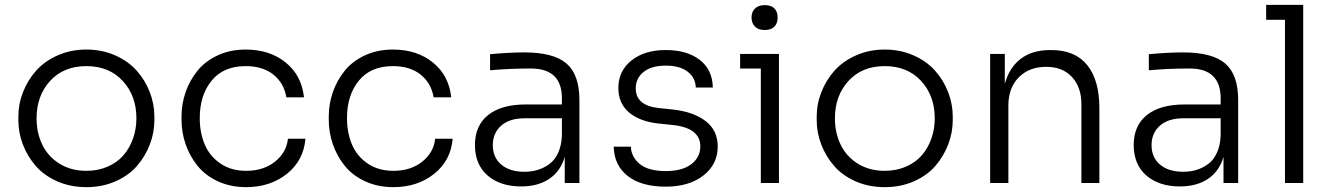

<svg xmlns="http://www.w3.org/2000/svg" viewBox="-20 -750 5459 787"><path d="M55.2 -257.8V-272Q55.2 -323.7 74.5 -372.8Q93.8 -421.9 128.4 -460.7Q163.1 -499.5 216.8 -523.2Q270.5 -546.9 334 -546.9Q397.9 -546.9 451.7 -523.2Q505.4 -499.5 540 -460.7Q574.7 -421.9 593.8 -372.8Q612.8 -323.7 612.8 -272V-257.8Q612.8 -206.5 594.2 -158Q575.7 -109.4 541.7 -70.1Q507.8 -30.8 453.6 -6.8Q399.4 17.1 334 17.1Q268.6 17.1 214.4 -6.8Q160.2 -30.8 126.2 -70.1Q92.3 -109.4 73.7 -158Q55.2 -206.5 55.2 -257.8ZM334 -49.8Q381.8 -49.8 421.1 -66.9Q460.4 -84 485.8 -113.3Q511.2 -142.6 525.1 -181.6Q539.1 -220.7 539.1 -265.1Q539.1 -357.4 483.2 -418.2Q427.2 -479 334 -479Q240.7 -479 185.3 -418.2Q129.9 -357.4 129.9 -265.1Q129.9 -205.6 153.3 -157Q176.8 -108.4 223.9 -79.1Q271 -49.8 334 -49.8Z M988.8 17.1Q924.3 17.1 872.6 -7.1Q820.8 -31.2 789.1 -71Q757.3 -110.8 740.7 -159.2Q724.1 -207.5 724.1 -258.8V-272.9Q724.1 -324.7 741 -372.8Q757.8 -420.9 789.6 -460.2Q821.3 -499.5 872.6 -523.2Q923.8 -546.9 986.8 -546.9Q1085.4 -546.9 1150.9 -493.9Q1216.3 -440.9 1226.1 -351.1H1153.8Q1144.5 -408.7 1101.1 -443.8Q1057.6 -479 986.8 -479Q896 -479 847.4 -419.4Q798.8 -359.9 798.8 -266.1Q798.8 -206.1 819.1 -158Q839.4 -109.9 883.3 -79.8Q927.2 -49.8 988.8 -49.8Q1060.1 -49.8 1107.2 -87.4Q1154.3 -125 1160.2 -181.2H1231.9Q1224.6 -92.3 1156.2 -37.6Q1087.9 17.1 988.8 17.1Z M1592.3 17.1Q1527.8 17.1 1476.1 -7.1Q1424.3 -31.2 1392.6 -71Q1360.8 -110.8 1344.2 -159.2Q1327.6 -207.5 1327.6 -258.8V-272.9Q1327.6 -324.7 1344.5 -372.8Q1361.3 -420.9 1393.1 -460.2Q1424.8 -499.5 1476.1 -523.2Q1527.3 -546.9 1590.3 -546.9Q1689 -546.9 1754.4 -493.9Q1819.8 -440.9 1829.6 -351.1H1757.3Q1748 -408.7 1704.6 -443.8Q1661.1 -479 1590.3 -479Q1499.5 -479 1450.9 -419.4Q1402.3 -359.9 1402.3 -266.1Q1402.3 -206.1 1422.6 -158Q1442.9 -109.9 1486.8 -79.8Q1530.8 -49.8 1592.3 -49.8Q1663.6 -49.8 1710.7 -87.4Q1757.8 -125 1763.7 -181.2H1835.4Q1828.1 -92.3 1759.8 -37.6Q1691.4 17.1 1592.3 17.1Z M2116.2 14.2Q2030.3 14.2 1978.5 -30.8Q1926.8 -75.7 1926.8 -155.8Q1926.8 -235.4 1981 -278.6Q2035.2 -321.8 2134.8 -321.8H2283.2V-347.2Q2283.2 -469.2 2155.8 -469.2Q2067.4 -469.2 1988.8 -461.9V-527.8Q2067.4 -535.2 2128.9 -535.2Q2249.5 -535.2 2302.2 -489.5Q2355 -443.8 2355 -339.8V0H2294.9V-106.9Q2277.3 -47.4 2231 -16.6Q2184.6 14.2 2116.2 14.2ZM2129.9 -45.9Q2159.2 -45.9 2184.6 -53.7Q2210 -61.5 2232.2 -77.9Q2254.4 -94.2 2268.1 -124.3Q2281.7 -154.3 2283.2 -194.8V-265.1H2129.9Q2068.4 -265.1 2034.2 -234.9Q2000 -204.6 2000 -154.8Q2000 -104.5 2034.9 -75.2Q2069.8 -45.9 2129.9 -45.9Z M2709 15.1Q2608.4 15.1 2552.7 -28.8Q2497.1 -72.8 2495.6 -148.9H2565.9Q2567.4 -106.4 2602.5 -77.6Q2637.7 -48.8 2709 -48.8Q2776.9 -48.8 2813.7 -77.1Q2850.6 -105.5 2850.6 -149.9Q2850.6 -226.1 2735.8 -237.8L2675.8 -244.1Q2600.6 -252.9 2557.6 -289.8Q2514.6 -326.7 2514.6 -389.2Q2514.6 -459 2568.1 -502Q2621.6 -544.9 2709 -544.9Q2795.9 -544.9 2848.1 -504.6Q2900.4 -464.4 2901.9 -391.1H2832Q2831.1 -430.7 2799.1 -455.8Q2767.1 -481 2709 -481Q2649.4 -481 2617.7 -454.8Q2585.9 -428.7 2585.9 -388.2Q2585.9 -316.9 2680.7 -307.1L2740.7 -300.8Q2824.2 -291 2873 -253.2Q2921.9 -215.3 2921.9 -148.9Q2921.9 -76.7 2863.3 -30.8Q2804.7 15.1 2709 15.1Z M3154.3 -640.9Q3141.1 -627 3114.7 -627Q3088.4 -627 3074.5 -641.1Q3060.5 -655.3 3060.5 -678.2Q3060.5 -701.2 3074.5 -715.1Q3088.4 -729 3114.7 -729Q3141.1 -729 3154.3 -715.3Q3167.5 -701.7 3167.5 -678.2Q3167.5 -654.8 3154.3 -640.9ZM3172.9 0H3098.6V-469.2H3013.7V-528.8H3172.9Z M3327.6 -257.8V-272Q3327.6 -323.7 3346.9 -372.8Q3366.2 -421.9 3400.9 -460.7Q3435.5 -499.5 3489.3 -523.2Q3543 -546.9 3606.4 -546.9Q3670.4 -546.9 3724.1 -523.2Q3777.8 -499.5 3812.5 -460.7Q3847.2 -421.9 3866.2 -372.8Q3885.3 -323.7 3885.3 -272V-257.8Q3885.3 -206.5 3866.7 -158Q3848.1 -109.4 3814.2 -70.1Q3780.3 -30.8 3726.1 -6.8Q3671.9 17.1 3606.4 17.1Q3541 17.1 3486.8 -6.8Q3432.6 -30.8 3398.7 -70.1Q3364.7 -109.4 3346.2 -158Q3327.6 -206.5 3327.6 -257.8ZM3606.4 -49.8Q3654.3 -49.8 3693.6 -66.9Q3732.9 -84 3758.3 -113.3Q3783.7 -142.6 3797.6 -181.6Q3811.5 -220.7 3811.5 -265.1Q3811.5 -357.4 3755.6 -418.2Q3699.7 -479 3606.4 -479Q3513.2 -479 3457.8 -418.2Q3402.3 -357.4 3402.3 -265.1Q3402.3 -205.6 3425.8 -157Q3449.2 -108.4 3496.3 -79.1Q3543.5 -49.8 3606.4 -49.8Z M4113.3 0H4038.6V-528.8H4098.6V-405.8Q4116.7 -472.7 4163.8 -508.8Q4210.9 -544.9 4285.6 -544.9H4288.6Q4386.7 -544.9 4436.5 -483.2Q4486.3 -421.4 4486.3 -307.1V0H4412.6V-323.2Q4412.6 -392.6 4374 -434.3Q4335.4 -476.1 4268.6 -476.1Q4198.2 -476.1 4155.8 -432.9Q4113.3 -389.6 4113.3 -317.9Z M4816.4 14.2Q4730.5 14.2 4678.7 -30.8Q4627 -75.7 4627 -155.8Q4627 -235.4 4681.2 -278.6Q4735.4 -321.8 4835 -321.8H4983.4V-347.2Q4983.4 -469.2 4856 -469.2Q4767.6 -469.2 4689 -461.9V-527.8Q4767.6 -535.2 4829.1 -535.2Q4949.7 -535.2 5002.4 -489.5Q5055.2 -443.8 5055.2 -339.8V0H4995.1V-106.9Q4977.5 -47.4 4931.2 -16.6Q4884.8 14.2 4816.4 14.2ZM4830.1 -45.9Q4859.4 -45.9 4884.8 -53.7Q4910.2 -61.5 4932.4 -77.9Q4954.6 -94.2 4968.3 -124.3Q4981.9 -154.3 4983.4 -194.8V-265.1H4830.1Q4768.6 -265.1 4734.4 -234.9Q4700.2 -204.6 4700.2 -154.8Q4700.2 -104.5 4735.1 -75.2Q4770 -45.9 4830.1 -45.9Z M5321.8 0H5247.1V-668.9H5169.9V-730H5321.8Z"/></svg>

Font: Sora Light
Style: Regular
Weight: 300
Designer: Jonathan Barnbrook, Julián Moncada
Foundry: Barnbrook Fonts
Version: Version 2.000